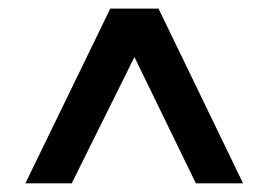

<svg xmlns="http://www.w3.org/2000/svg" viewBox="-20 -730 625 447"><path d="M39.1 -303.2 236.8 -710H349.1L545.9 -303.2H436L293 -597.2L147 -303.2Z"/></svg>

Font: Rawline
Style: Bold
Weight: 700
Designer: Matt McInerney, Pablo Impallari, Rodrigo Fuenzalida
Foundry: Matt McInerney, Pablo Impallari, Rodrigo Fuenzalida
Version: Version 4.020;PS 004.020;hotconv 1.0.88;makeotf.lib2.5.64775